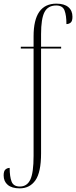

<svg xmlns="http://www.w3.org/2000/svg" viewBox="-30 -792 417 1052"><path d="M78 240Q35 240 12.5 221Q-10 202 -10 169Q-10 145 0 136.5Q10 128 23 128Q23 176 33.5 203Q44 230 79 230Q118 230 136 192.5Q154 155 154 62V-526H84V-536H154V-593Q154 -772 279 -772Q322 -772 344.5 -753Q367 -734 367 -700Q367 -676 357 -668Q347 -660 334 -660Q334 -708 323.5 -735Q313 -762 278 -762Q233 -762 214 -726Q195 -690 195 -605V-536H305V-526H195V48Q195 152 164 196Q133 240 78 240Z"/></svg>

Font: Noto Serif Display ExtraCondensed ExtraLight
Style: Regular
Weight: 200
Width: 2
Designer: Monotype Design Team
Foundry: Monotype Imaging Inc.
Version: Version 2.009